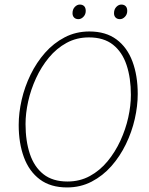

<svg xmlns="http://www.w3.org/2000/svg" viewBox="-20 -810 652 842"><path d="M274 12Q202 12 155 -23Q108 -58 85 -120Q62 -182 62 -262Q62 -315 75 -372Q88 -429 114 -482.5Q140 -536 177.5 -578.5Q215 -621 264 -646.5Q313 -672 372 -672Q444 -672 491 -637Q538 -602 561 -540Q584 -478 584 -398Q584 -345 571 -288Q558 -231 532 -177.5Q506 -124 468.5 -81.5Q431 -39 382 -13.5Q333 12 274 12ZM276 -14Q330 -14 374 -38Q418 -62 451.5 -102.5Q485 -143 508 -193Q531 -243 542.5 -295Q554 -347 554 -394Q554 -468 535 -525Q516 -582 475.5 -614Q435 -646 370 -646Q316 -646 272 -622Q228 -598 194.5 -557.5Q161 -517 138 -467Q115 -417 103.5 -365Q92 -313 92 -266Q92 -192 111 -135Q130 -78 170.5 -46Q211 -14 276 -14ZM324 -726Q312 -726 305 -733Q298 -740 298 -752Q298 -769 308 -779.5Q318 -790 330 -790Q342 -790 349 -783Q356 -776 356 -762Q356 -747 346 -736.5Q336 -726 324 -726ZM506 -726Q494 -726 487 -733Q480 -740 480 -752Q480 -769 490 -779.5Q500 -790 512 -790Q524 -790 531 -783Q538 -776 538 -762Q538 -747 528 -736.5Q518 -726 506 -726Z"/></svg>

Font: Source Sans 3
Style: Italic
Weight: 200
Italic angle: -11°
Designer: Paul D. Hunt
Foundry: Adobe
Version: Version 3.046;hotconv 1.0.118;makeotfexe 2.5.65603